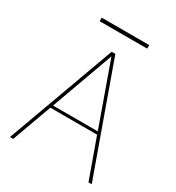

<svg xmlns="http://www.w3.org/2000/svg" viewBox="-197 -958 990 1078"><g transform="rotate(30 298.0 -419.0)"><path d="M33 0 288 -700H312L563 0H542L450 -256H147L54 0ZM300 -677 154 -274H444ZM144 -815V-838H452V-815Z"/></g></svg>

Font: DM Sans Thin
Style: Regular
Weight: 100
Designer: Colophon Foundry, Jonny Pinhorn
Foundry: Colophon Foundry
Version: Version 4.004; ttfautohint (v1.8.4.7-5d5b)